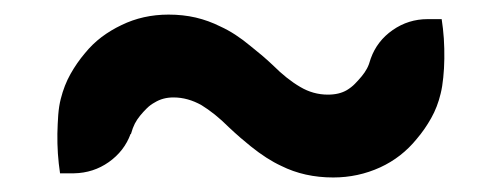

<svg xmlns="http://www.w3.org/2000/svg" viewBox="-20 -428 688 267"><path d="M594.2 -401.4Q596.2 -388.7 597.2 -374.5Q598.1 -360.4 597.9 -346.4Q597.7 -332.5 596.4 -320.1Q595.2 -307.6 592.8 -297.9Q588.4 -279.3 579.6 -263.7Q570.8 -248 559.6 -234.9Q538.6 -209 508.8 -195.3Q478 -181.2 443.4 -181.2Q403.3 -181.2 371.1 -197.3Q351.1 -206.5 328.6 -224.6Q321.8 -230 314.2 -236.6Q306.6 -243.2 298.3 -251Q288.6 -260.7 278.8 -268.6Q269 -276.4 260.3 -281.7Q241.2 -292.5 221.2 -292.5Q206.5 -292.5 195.3 -285.6Q189 -282.2 184.1 -277.3Q179.2 -272.5 174.8 -267.1Q170.4 -261.7 167.5 -256.1Q164.6 -250.5 162.1 -241.7H161.6Q152.8 -217.8 131.3 -202.6Q109.9 -187.5 83 -187H63.5Q61.5 -200.2 60.5 -214.4Q59.6 -228.5 59.8 -242.2Q60.1 -255.9 61 -268.3Q62 -280.8 64.5 -290.5Q69.3 -309.6 78.1 -325.2Q86.9 -340.8 98.1 -354Q108.4 -366.7 121.3 -376.5Q134.3 -386.2 148.9 -393.1Q178.7 -407.7 214.4 -407.7Q234.4 -407.7 252.2 -403.6Q270 -399.4 286.6 -391.1Q307.1 -381.8 328.6 -363.8Q335.9 -357.9 343.5 -351.6Q351.1 -345.2 359.4 -337.4Q378.9 -317.9 397.5 -307.1Q415.5 -296.4 436 -296.4Q451.7 -296.4 462.4 -302.7Q468.8 -306.6 473.4 -311.3Q478 -315.9 482.9 -321.8Q487.3 -327.1 490.2 -332.5Q493.2 -337.9 495.6 -346.7Q504.4 -371.1 526.1 -386.2Q547.9 -401.4 574.7 -401.4H594.2Z"/></svg>

Font: Millunium
Style: Bold
Weight: 700
Designer: kolcsarzsolt
Foundry: Kolcsar Szilard Zsolt
Version: Version 2.000980; 2016